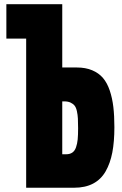

<svg xmlns="http://www.w3.org/2000/svg" viewBox="-20 -879 572 899"><path d="M9.8 -698.2V-859.4H271.5V-563H339.8Q380.9 -563 411.6 -550Q442.4 -537.1 462.2 -513.9Q481.9 -490.7 493.9 -455.1Q505.9 -419.4 510.7 -378.2Q515.6 -336.9 515.6 -283.7Q515.6 -215.8 505.9 -165Q496.1 -114.3 474.4 -76.4Q452.6 -38.6 415.8 -19.3Q378.9 0 327.1 0H102.5V-698.2ZM271.5 -404.3V-156.7H289.6Q307.1 -156.7 318.6 -164.6Q330.1 -172.4 335.9 -189.2Q341.8 -206.1 343.8 -226.6Q345.7 -247.1 345.7 -278.8Q345.7 -306.6 344.7 -324Q343.8 -341.3 340.1 -358.4Q336.4 -375.5 329.3 -384.3Q322.3 -393.1 310.3 -398.7Q298.3 -404.3 280.8 -404.3Z"/></svg>

Font: Anton
Style: Regular
Weight: 400
Designer: Vernon Adams, Tural Alisoy
Foundry: Vernon Adams
Version: Version 2.300